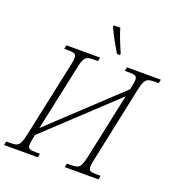

<svg xmlns="http://www.w3.org/2000/svg" viewBox="-178 -1061 1099 1192"><g transform="rotate(20 371.0 -465.5)"><path d="M-17 0 -12 -25H20Q43 -25 57 -30.5Q71 -36 79.5 -54Q88 -72 96 -109L202 -606Q210 -640 210 -657Q210 -677 198 -683Q186 -689 162 -689H130L135 -714H358L353 -689H322Q298 -689 284 -683.5Q270 -678 261 -660Q252 -642 245 -605L153 -174L600 -593L603 -606Q611 -641 611 -658Q611 -678 599 -683.5Q587 -689 562 -689H530L535 -714H759L754 -689H722Q699 -689 685 -683.5Q671 -678 662 -660Q653 -642 645 -605L540 -108Q532 -74 532 -57Q532 -37 543.5 -31Q555 -25 580 -25H612L607 0H384L389 -25H420Q443 -25 457.5 -30.5Q472 -36 480.5 -54Q489 -72 497 -109L589 -542L142 -124L139 -108Q131 -74 131 -56Q131 -36 143 -30.5Q155 -25 179 -25H211L206 0ZM448 -771Q424 -812 404.5 -847.5Q385 -883 367 -923L370 -931H412Q420 -902 436.5 -860Q453 -818 470 -780L467 -771Z"/></g></svg>

Font: Noto Serif SemiCondensed ExtraLight
Style: Italic
Weight: 200
Width: 4
Italic angle: -12°
Designer: Monotype Design Team
Foundry: Monotype Imaging Inc.
Version: Version 2.013